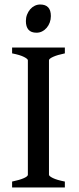

<svg xmlns="http://www.w3.org/2000/svg" viewBox="-20 -824 348 844"><path d="M33.2 0V-25.9Q66.4 -32.7 84.5 -40.8Q102.5 -48.8 102.5 -55.7V-559.1Q102.5 -564.9 85.4 -573.7Q68.4 -582.5 33.2 -589.4V-615.2H265.1V-589.4Q231.9 -582.5 213.6 -574.2Q195.3 -565.9 195.3 -559.1V-55.7Q195.3 -49.8 212.6 -41.3Q230 -32.7 265.1 -25.9V0ZM203.6 -753.4Q203.6 -738.3 198.7 -725.1Q193.8 -711.9 185.3 -701.9Q176.8 -691.9 165.3 -686Q153.8 -680.2 140.6 -680.2Q116.7 -680.2 105.2 -693.4Q93.8 -706.5 93.8 -731.4Q93.8 -746.6 98.9 -759.8Q104 -772.9 112.5 -783Q121.1 -793 132.6 -798.6Q144 -804.2 156.7 -804.2Q203.6 -804.2 203.6 -753.4Z"/></svg>

Font: Gentium Book Basic
Style: Regular
Weight: 400
Designer: J. Victor Gaultney and Annie Olsen
Foundry: SIL International
Version: Version 1.102; 2013; Maintenance release